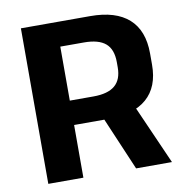

<svg xmlns="http://www.w3.org/2000/svg" viewBox="-79 -775 820 851"><g transform="rotate(-10 331.0 -350.0)"><path d="M70.4 -700H382.5Q496.9 -700 555.9 -647.2Q614.9 -594.3 614.9 -491.2V-440.3Q614.9 -340.3 555.6 -288.7Q496.4 -237.1 382.5 -237.1H221.2V-346.8H334.7Q400.1 -346.8 431.6 -373.6Q463.1 -400.3 463.1 -455.3V-478.4Q463.1 -536.3 431.9 -563Q400.6 -589.8 334.7 -589.8H192.6L228.3 -628.2V0H70.4ZM350.8 -269H508.1L626.9 0H465.5Z"/></g></svg>

Font: Pathway Extreme 8pt Thin
Style: Regular
Weight: 100
Version: Version 1.001;gftools[0.9.26]